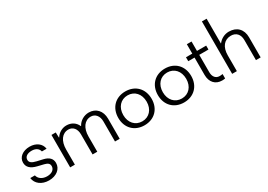

<svg xmlns="http://www.w3.org/2000/svg" viewBox="6 -1576 3356 2404"><g transform="rotate(-30 1684.5 -374.0)"><path d="M237 10C344 10 420 -51 420 -137C420 -198 383 -238 305 -256L218 -276C152 -291 127 -314 127 -349C127 -394 167 -422 231 -422C288 -422 329 -394 338 -350H406C396 -427 327 -479 233 -479C134 -479 63 -424 63 -346C63 -282 104 -239 197 -217L284 -196C332 -184 353 -165 353 -130C353 -80 309 -47 241 -47C174 -47 123 -82 112 -134H45C56 -48 132 10 237 10Z M1088 -479C1018 -479 953 -439 923 -381H919C893 -442 837 -479 764 -479C703 -479 645 -445 613 -393H610L607 -469H545V0H613V-219C613 -342 671 -422 761 -422C826 -422 869 -370 869 -291V0H937V-219C937 -342 995 -422 1085 -422C1149 -422 1193 -369 1193 -291V0H1261V-291C1261 -404 1192 -479 1088 -479Z M1617 10C1761 10 1858 -89 1858 -234C1858 -380 1761 -479 1617 -479C1473 -479 1376 -380 1376 -234C1376 -89 1473 10 1617 10ZM1617 -47C1517 -47 1448 -123 1448 -234C1448 -346 1517 -422 1617 -422C1717 -422 1786 -346 1786 -234C1786 -123 1717 -47 1617 -47Z M2189 10C2333 10 2430 -89 2430 -234C2430 -380 2333 -479 2189 -479C2045 -479 1948 -380 1948 -234C1948 -89 2045 10 2189 10ZM2189 -47C2089 -47 2020 -123 2020 -234C2020 -346 2089 -422 2189 -422C2289 -422 2358 -346 2358 -234C2358 -123 2289 -47 2189 -47Z M2782 -469H2649V-605H2581V-469H2490V-412H2581V-161C2581 -56 2642 10 2738 10C2751 10 2764 9 2782 6V-58C2765 -55 2752 -54 2737 -54C2683 -54 2649 -95 2649 -161V-412H2782Z M3114 -479C3053 -479 2997 -451 2958 -401H2955V-758H2887V0H2955V-228C2955 -348 3014 -422 3111 -422C3185 -422 3231 -372 3231 -291V0H3299V-291C3299 -407 3228 -479 3114 -479Z"/></g></svg>

Font: UULA Sans
Style: Regular
Weight: 400
Designer: Mohamed Gaber, Laura Garcia Mut
Foundry: Kief Type Foundry
Version: Version 3.006;hotconv 1.0.109;makeotfexe 2.5.65596